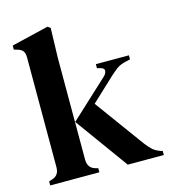

<svg xmlns="http://www.w3.org/2000/svg" viewBox="-106 -789 783 875"><g transform="rotate(-15 286.0 -351.0)"><path d="M23 0V-19L38 -24Q72 -34 72 -73V-591Q72 -611 64 -621.5Q56 -632 36 -637L23 -641V-660L198 -702L211 -693L207 -552V-73Q207 -33 241 -23L255 -19V0ZM389 0 208 -250 385 -414Q398 -425 400 -438.5Q402 -452 383 -457L367 -461V-480H523V-461L494 -454Q472 -448 458 -437.5Q444 -427 425 -410L315 -307L485 -74Q501 -53 514 -41.5Q527 -30 549 -22L559 -19V0Z"/></g></svg>

Font: DM Serif Text
Style: Regular
Weight: 400
Designer: Colophon Foundry, Frank Grießhammer
Foundry: Colophon Foundry
Version: Version 5.200; ttfautohint (v1.8.3)